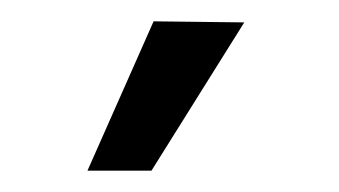

<svg xmlns="http://www.w3.org/2000/svg" viewBox="-20 -713 318 180"><path d="M62 -553 124 -693 209 -692 122 -553Z"/></svg>

Font: Gemunu Libre
Style: Regular
Weight: 400
Designer: Puspanada Ekanayake, Sola Matas, Pathum Egodawatta, Kosala Senevirathne
Foundry: mooniak
Version: Version 1.100